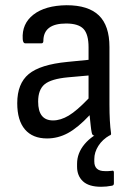

<svg xmlns="http://www.w3.org/2000/svg" viewBox="-20 -519 510 735"><path d="M160 11Q105 11 75.5 -23.5Q46 -58 46 -124Q46 -199 90 -235.5Q134 -272 238 -282L319 -290V-338Q319 -388 299.5 -408.5Q280 -429 233 -429Q146 -429 146 -362Q146 -353 138 -353H77Q68 -353 67 -369Q63 -428 108 -463Q153 -498 235 -499Q318 -499 358.5 -460Q399 -421 399 -339V-120Q399 -51 405 -10Q407 0 396 0H341Q333 0 331 -12Q329 -21 327 -40Q325 -59 323 -78Q278 -30 240 -9.5Q202 11 160 11ZM126 -130Q126 -58 183 -58Q212 -58 243 -76.5Q274 -95 319 -142V-230L240 -223Q176 -217 151 -196.5Q126 -176 126 -130ZM367 196Q320 196 297.5 175Q275 154 275 119V108Q275 67 304 32.5Q333 -2 383 -21L400 -11V-1Q372 15 356.5 39.5Q341 64 341 90V99Q341 136 381 136Q389 136 394.5 136Q400 136 407 135Q416 132 416 141V183Q416 191 408 192Q398 194 387.5 195Q377 196 367 196Z"/></svg>

Font: Sofia Sans Semi Condensed
Style: Regular
Weight: 400
Designer: Botio Nikoltchev, Ani Petrova
Foundry: lettersoup
Version: Version 4.100; ttfautohint (v1.8.4.7-5d5b)